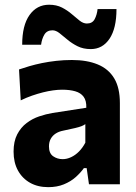

<svg xmlns="http://www.w3.org/2000/svg" viewBox="-20 -760 562 792"><path d="M179 12Q136 12 104 -6Q72 -24 54 -56.8Q36 -89.5 36 -134.5Q36 -177 51 -205.8Q66 -234.5 89.8 -252.5Q113.5 -270.5 141.8 -280Q170 -289.5 197 -294L336 -315.5Q337 -344.5 325 -360.8Q313 -377 290.2 -383.5Q267.5 -390 236 -390Q219 -390 199 -387.2Q179 -384.5 157.2 -379Q135.5 -373.5 112.2 -365.5Q89 -357.5 65.5 -346L58.5 -473.5Q77 -480 101 -487Q125 -494 153 -499.8Q181 -505.5 212.2 -509Q243.5 -512.5 276.5 -512.5Q339 -512.5 383.2 -494.2Q427.5 -476 451 -437Q474.5 -398 474.5 -335Q474.5 -310.5 474.5 -275Q474.5 -239.5 474.5 -211.5V-164Q474.5 -126 474.5 -85.8Q474.5 -45.5 474.5 0H347L337.5 -66.5H326Q312.5 -47.5 292 -29.2Q271.5 -11 243.2 0.5Q215 12 179 12ZM238.5 -103.5Q256 -103.5 273.5 -111.8Q291 -120 306 -135.2Q321 -150.5 332 -171.5V-248Q326 -243.5 316.8 -239.8Q307.5 -236 289.8 -231.8Q272 -227.5 240.5 -221Q222.5 -217.5 209.5 -209Q196.5 -200.5 189.2 -187.2Q182 -174 182 -156Q182 -127.5 199.2 -115.5Q216.5 -103.5 238.5 -103.5ZM354.5 -557.5Q323.5 -557.5 300 -569.2Q276.5 -581 258.5 -596.2Q240.5 -611.5 225.5 -623.2Q210.5 -635 196.5 -635Q173.5 -635 163 -617.2Q152.5 -599.5 149.5 -575.5H71.5Q71.5 -655.5 101.8 -698Q132 -740.5 182.5 -740.5Q213 -740.5 235.8 -728.8Q258.5 -717 276 -701.8Q293.5 -686.5 308.5 -674.8Q323.5 -663 338.5 -663Q361 -663 370.5 -681Q380 -699 382.5 -722.5H460.5Q460.5 -643 431.8 -600.2Q403 -557.5 354.5 -557.5Z"/></svg>

Font: Commissioner Thin
Style: Bold
Weight: 700
Version: Version 1.001;gftools[0.9.23]